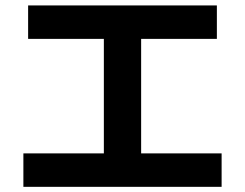

<svg xmlns="http://www.w3.org/2000/svg" viewBox="-20 -746 920 721"><path d="M67.8 -44.4V-170H370V-600H85.6V-725.6H794.4V-600H510V-170H812.2V-44.4Z"/></svg>

Font: Paperlogy 7 Bold
Style: Regular
Weight: 700
Designer: redesigned by Lee Juim, glyphs from Gmarket Sans & Montserrat
Foundry: PT&
Version: Version 1.001